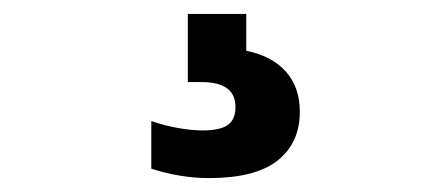

<svg xmlns="http://www.w3.org/2000/svg" viewBox="-20 -30 612 276"><path d="M411 130.5Q411 175.5 379 200.8Q347 226 280.5 226Q239.5 226 197.5 212.5V144Q216 150.5 235.8 154Q255.5 157.5 271.5 157.5Q296 157.5 307.2 149.8Q318.5 142 318.5 124Q318.5 88 270 88H250V-10H334V43Q371 50.5 391 73Q411 95.5 411 130.5Z"/></svg>

Font: Encode Sans Condensed ExtraBold
Style: Regular
Weight: 800
Width: 3
Designer: Multiple Designers
Foundry: Impallari Type
Version: Version 2.000